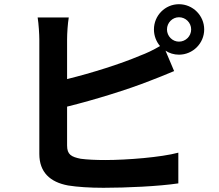

<svg xmlns="http://www.w3.org/2000/svg" viewBox="-20 -850 1040 913"><path d="M774 -710C774 -742 800 -768 831 -768C863 -768 889 -742 889 -710C889 -678 863 -652 831 -652C800 -652 774 -678 774 -710ZM712 -710C712 -680 723 -652 741 -631C707 -611 677 -597 645 -585C556 -547 417 -503 299 -474V-663C299 -691 302 -737 307 -767H159C164 -737 167 -685 167 -663V-118C167 -32 217 16 304 32C347 39 407 43 472 43C582 43 734 36 828 22V-124C746 -102 584 -89 480 -89C435 -89 394 -91 364 -95C319 -104 299 -115 299 -158V-343C429 -375 590 -425 691 -465C724 -477 769 -496 808 -512L767 -609C785 -597 807 -590 831 -590C897 -590 951 -644 951 -710C951 -776 897 -830 831 -830C765 -830 712 -776 712 -710Z"/></svg>

Font: Source Han Sans CN
Style: Bold
Weight: 700
Designer: Ryoko NISHIZUKA 西塚涼子 (kana, bopomofo & ideographs); Paul D. Hunt (Latin, Greek & Cyrillic); Sandoll Communications 산돌커뮤니
Foundry: Adobe
Version: Version 2.001;hotconv 1.0.107;makeotfexe 2.5.65593